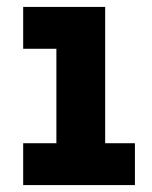

<svg xmlns="http://www.w3.org/2000/svg" viewBox="-20 -535 438 555"><path d="M47 0V-121H143V-394H47V-515H284V-121H370V0Z"/></svg>

Font: Secular One
Style: Regular
Weight: 400
Designer: Michal Sahar
Foundry: Hagilda
Version: Version 1.002; ttfautohint (v1.8.4.7-5d5b);gftools[0.9.29]